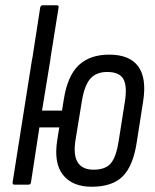

<svg xmlns="http://www.w3.org/2000/svg" viewBox="-20 -703 591 731"><path d="M90 -396 133 -674Q135 -683 143 -683H196Q205 -683 203 -674L159 -399ZM329 8Q256 8 220 -37Q184 -82 198 -170L223 -325Q237 -414 279.5 -454.5Q322 -495 396 -495Q473 -495 506 -450.5Q539 -406 525 -317L501 -164Q488 -74 448.5 -33Q409 8 329 8ZM35 0Q27 0 28 -9L102 -477Q104 -487 111 -487H165Q174 -487 172 -477L140 -282H245L235 -218H130L98 -9Q97 0 88 0ZM336 -57Q383 -57 403 -82.5Q423 -108 432 -167L455 -313Q465 -374 450 -401.5Q435 -429 388 -429Q347 -429 324.5 -404Q302 -379 292 -320L268 -173Q258 -114 275.5 -85.5Q293 -57 336 -57Z"/></svg>

Font: Sofia Sans Condensed
Style: Italic
Weight: 400
Italic angle: -9°
Designer: Botio Nikoltchev, Ani Petrova
Foundry: lettersoup
Version: Version 4.101